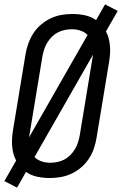

<svg xmlns="http://www.w3.org/2000/svg" viewBox="-25 -807 559 879"><path d="M53 52 -5 22 49 -72Q40 -88 36 -105Q32 -122 30.5 -140Q29 -158 30.5 -177Q32 -196 35 -214L92 -559Q96 -584 105 -608.5Q114 -633 128 -655Q142 -677 163 -694.5Q184 -712 207 -723Q230 -734 255.5 -738.5Q281 -743 306 -743Q336 -743 364 -737Q392 -731 415 -715L456 -787L514 -757L460 -663Q469 -647 473 -630Q477 -613 478.5 -595Q480 -577 478.5 -558Q477 -539 474 -521L417 -176Q413 -151 404.5 -126.5Q396 -102 381.5 -80Q367 -58 346.5 -40.5Q326 -23 302.5 -12Q279 -1 253.5 3.5Q228 8 203 8Q173 8 145 2Q117 -4 94 -20ZM108 -178 376 -647Q363 -660 344.5 -666.5Q326 -673 305 -673Q289 -673 272.5 -670Q256 -667 240.5 -659Q225 -651 212.5 -638.5Q200 -626 191 -611Q182 -596 177 -580Q172 -564 169 -548ZM204 -62Q220 -62 236.5 -65Q253 -68 268.5 -76Q284 -84 296.5 -96.5Q309 -109 318 -124Q327 -139 332 -155Q337 -171 340 -187L401 -557L133 -88Q146 -75 164.5 -68.5Q183 -62 204 -62Z"/></svg>

Font: Iosevka Oblique
Style: Regular
Weight: 400
Italic angle: -9°
Monospace: yes
Designer: Belleve Invis
Foundry: Belleve Invis
Version: Version 32.5.0; ttfautohint (v1.8.4)